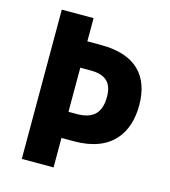

<svg xmlns="http://www.w3.org/2000/svg" viewBox="-107 -800 787 887"><g transform="rotate(15 286.5 -357.0)"><path d="M539 -379C539 -520 462 -603 298 -603H231V-714H79V0H231V-141H291C473 -141 539 -250 539 -379ZM270 -266H231V-477H281C353 -477 385 -445 385 -379C385 -299 346 -266 270 -266Z"/></g></svg>

Font: Noto Sans Armenian SemiCondensed Medium
Style: Regular
Weight: 500
Width: 4
Designer: Monotype Design Team
Foundry: Monotype Imaging Inc.
Version: Version 2.008